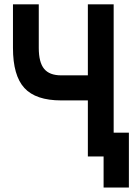

<svg xmlns="http://www.w3.org/2000/svg" viewBox="-20 -713 626 875"><path d="M452.1 141.6V0H380.4V-255.4H258.8Q143.1 -255.4 91.1 -312Q39.1 -368.7 39.1 -494.6V-693.4H156.7V-494.6Q156.7 -428.7 181.2 -399.2Q205.6 -369.6 258.8 -369.6H380.4V-693.4H498V-108.4H567.4V141.6Z"/></svg>

Font: CaskaydiaCove NFP SemiBold
Style: Regular
Weight: 600
Designer: Aaron Bell
Foundry: Saja Typeworks
Version: Version 2111.001; VTT 6.35;Nerd Fonts 3.1.1